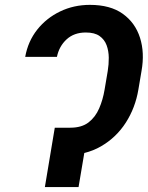

<svg xmlns="http://www.w3.org/2000/svg" viewBox="-20 -757 600 777"><path d="M223.1 -240.2H264.6Q310.5 -240.2 338.4 -261.7Q366.2 -283.2 381.3 -318.4Q396.5 -353.5 403.3 -394.5L416 -469.7Q420.4 -496.1 420.2 -523.4Q419.9 -550.8 411.4 -574Q402.8 -597.2 382.8 -611.3Q362.8 -625.5 327.1 -625.5Q279.8 -625.5 249.5 -597.7Q219.2 -569.8 210.4 -526.9H82Q93.3 -589.8 130.6 -637Q168 -684.1 223.4 -710.7Q278.8 -737.3 343.8 -737.3Q426.3 -737.3 476.8 -701.2Q527.3 -665 546.6 -604.2Q565.9 -543.5 552.7 -469.7L540 -394.5Q527.8 -321.3 489.3 -261Q450.7 -200.7 388.7 -164.8Q326.7 -128.9 243.7 -128.9H204.1ZM338.4 -240.2 297.9 0H161.6L201.7 -240.2Z"/></svg>

Font: Inter 16pt SemiBold
Style: Italic
Weight: 600
Italic angle: -9.3988°
Version: Version 4.001;git-66647c0bb